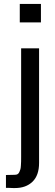

<svg xmlns="http://www.w3.org/2000/svg" viewBox="-20 -742 275 962"><path d="M55.2 133.8H54.2Q62 133.8 67.6 130.9Q73.2 127.9 76.7 120.4Q80.1 112.8 82 106.7Q84 100.6 84.7 87.4Q85.4 74.2 85.7 67.1Q85.9 60.1 85.9 43.9V-500H175.8V74.2Q175.8 136.7 142.8 168.5Q109.9 200.2 55.2 200.2H45.9Q37.1 199.2 21 199.2H9.8V134.8Q28.8 133.8 55.2 133.8ZM185.1 -629.9H79.1V-722.2H185.1Z"/></svg>

Font: Perun
Style: Regular
Weight: 400
Version: Version 1.0000